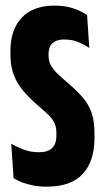

<svg xmlns="http://www.w3.org/2000/svg" viewBox="-20 -670 385 700"><path d="M150.5 10.5Q124 10.5 101.5 6.2Q79 2 61 -5Q43 -12 29.5 -20.5L21 -146Q40.5 -134.5 66.2 -124.8Q92 -115 122 -115Q155 -115 170.2 -130.5Q185.5 -146 185.5 -174V-186.5Q185.5 -207.5 178.2 -222.2Q171 -237 157 -250.8Q143 -264.5 121.5 -282.5Q89.5 -310 66.2 -337Q43 -364 30.5 -396.2Q18 -428.5 18 -470.5V-484Q18 -562 59.5 -605.8Q101 -649.5 179 -649.5Q218.5 -649.5 248.2 -639.2Q278 -629 297.5 -615L305.5 -495Q288.5 -507 266 -516.5Q243.5 -526 214.5 -526Q195.5 -526 182.5 -520Q169.5 -514 163.2 -502Q157 -490 157 -472.5V-467.5Q157 -448 165 -432.8Q173 -417.5 189.5 -401.5Q206 -385.5 231.5 -364Q263.5 -336.5 284 -311.8Q304.5 -287 314.5 -256.8Q324.5 -226.5 324.5 -183.5V-167Q324.5 -82 281.5 -35.8Q238.5 10.5 150.5 10.5Z"/></svg>

Font: Anek Latin Condensed
Style: Bold
Weight: 700
Width: 3
Designer: Yesha Goshar
Foundry: Ek Type
Version: Version 1.003